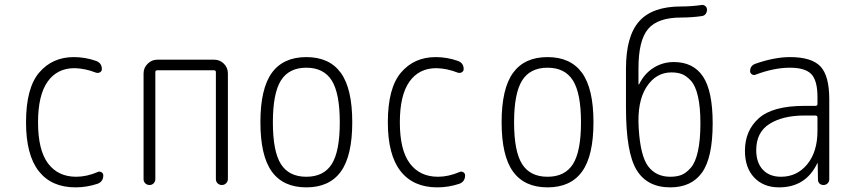

<svg xmlns="http://www.w3.org/2000/svg" viewBox="-20 -767 3540 796"><path d="M293 9.8Q193.4 9.8 140.6 -57.6Q87.9 -125 87.9 -259.8Q87.9 -402.3 142.6 -466.3Q197.3 -530.3 286.1 -530.3Q333 -530.3 377.9 -514.6Q402.3 -505.9 402.3 -480.5Q402.3 -471.7 394.5 -467.3Q386.7 -462.9 377.9 -465.8Q333 -483.4 289.1 -484.4Q216.8 -484.4 177.2 -428.2Q137.7 -372.1 137.7 -259.8Q137.7 -144.5 179.2 -89.4Q220.7 -34.2 295.9 -34.2Q338.9 -34.2 384.8 -53.7Q392.6 -57.6 400.4 -53.2Q408.2 -48.8 408.2 -40Q408.2 -13.7 383.8 -4.9Q338.9 9.8 293 9.8Z M575.2 -24.4V-462.9Q575.2 -486.3 592.3 -502.9Q609.4 -519.5 631.8 -519.5H868.2Q891.6 -519.5 908.2 -502.9Q924.8 -486.3 924.8 -462.9V-25.4Q924.8 -14.6 917.5 -7.3Q910.2 0 899.9 0Q889.6 0 882.3 -6.8Q875 -13.7 875 -25.4V-467.8Q875 -475.6 867.2 -475.6H631.8Q624 -475.6 624 -467.8V-24.4Q624 -14.6 617.2 -7.3Q610.4 0 600.1 0Q589.8 0 582.5 -6.8Q575.2 -13.7 575.2 -24.4Z M1355.5 -433.1Q1322.3 -486.3 1250 -486.3Q1177.7 -486.3 1144.5 -433.1Q1111.3 -379.9 1111.3 -259.8Q1111.3 -139.6 1144.5 -86.9Q1177.7 -34.2 1250 -34.2Q1322.3 -34.2 1355.5 -86.9Q1388.7 -139.6 1388.7 -259.8Q1388.7 -379.9 1355.5 -433.1ZM1393.1 -55.7Q1345.7 9.8 1250 9.8Q1154.3 9.8 1106.9 -55.7Q1059.6 -121.1 1059.6 -260.3Q1059.6 -399.4 1106.9 -464.8Q1154.3 -530.3 1250 -530.3Q1345.7 -530.3 1393.1 -464.8Q1440.4 -399.4 1440.4 -260.3Q1440.4 -121.1 1393.1 -55.7Z M1793 9.8Q1693.4 9.8 1640.6 -57.6Q1587.9 -125 1587.9 -259.8Q1587.9 -402.3 1642.6 -466.3Q1697.3 -530.3 1786.1 -530.3Q1833 -530.3 1877.9 -514.6Q1902.3 -505.9 1902.3 -480.5Q1902.3 -471.7 1894.5 -467.3Q1886.7 -462.9 1877.9 -465.8Q1833 -483.4 1789.1 -484.4Q1716.8 -484.4 1677.2 -428.2Q1637.7 -372.1 1637.7 -259.8Q1637.7 -144.5 1679.2 -89.4Q1720.7 -34.2 1795.9 -34.2Q1838.9 -34.2 1884.8 -53.7Q1892.6 -57.6 1900.4 -53.2Q1908.2 -48.8 1908.2 -40Q1908.2 -13.7 1883.8 -4.9Q1838.9 9.8 1793 9.8Z M2355.5 -433.1Q2322.3 -486.3 2250 -486.3Q2177.7 -486.3 2144.5 -433.1Q2111.3 -379.9 2111.3 -259.8Q2111.3 -139.6 2144.5 -86.9Q2177.7 -34.2 2250 -34.2Q2322.3 -34.2 2355.5 -86.9Q2388.7 -139.6 2388.7 -259.8Q2388.7 -379.9 2355.5 -433.1ZM2393.1 -55.7Q2345.7 9.8 2250 9.8Q2154.3 9.8 2106.9 -55.7Q2059.6 -121.1 2059.6 -260.3Q2059.6 -399.4 2106.9 -464.8Q2154.3 -530.3 2250 -530.3Q2345.7 -530.3 2393.1 -464.8Q2440.4 -399.4 2440.4 -260.3Q2440.4 -121.1 2393.1 -55.7Z M2763.7 -466.8Q2699.2 -466.8 2660.2 -406.2Q2621.1 -345.7 2627.9 -236.3Q2634.8 -120.1 2667.5 -77.1Q2700.2 -34.2 2758.8 -34.2Q2786.1 -34.2 2805.7 -42Q2825.2 -49.8 2844.2 -71.8Q2863.3 -93.8 2873.5 -140.1Q2883.8 -186.5 2883.8 -255.9Q2883.8 -323.2 2873.5 -367.7Q2863.3 -412.1 2844.2 -432.6Q2825.2 -453.1 2806.6 -460Q2788.1 -466.8 2763.7 -466.8ZM2758.8 9.8Q2663.1 9.8 2619.1 -62.5Q2575.2 -134.8 2575.2 -320.3V-482.4Q2575.2 -617.2 2629.9 -678.7Q2684.6 -740.2 2803.7 -740.2Q2845.7 -740.2 2887.7 -746.1Q2896.5 -748 2903.8 -742.2Q2911.1 -736.3 2911.1 -726.6Q2911.1 -716.8 2905.3 -709Q2899.4 -701.2 2888.7 -700.2Q2847.7 -694.3 2803.7 -694.3Q2707 -694.3 2667 -647Q2627 -599.6 2627 -484.4V-418Q2627 -417 2627.9 -417Q2629.9 -417 2629.9 -418Q2651.4 -461.9 2689.5 -485.8Q2727.5 -509.8 2773.4 -509.8Q2854.5 -509.8 2894.5 -449.7Q2934.6 -389.6 2934.6 -255.9Q2934.6 -113.3 2890.6 -51.8Q2846.7 9.8 2758.8 9.8Z M3315.4 -288.1Q3225.6 -288.1 3170.4 -253.4Q3115.2 -218.8 3115.2 -144.5Q3115.2 -92.8 3142.6 -63.5Q3169.9 -34.2 3217.8 -34.2Q3284.2 -34.2 3326.7 -85.9Q3369.1 -137.7 3369.1 -224.6V-279.3Q3369.1 -288.1 3360.4 -288.1ZM3210 9.8Q3145.5 9.8 3106.9 -30.8Q3068.4 -71.3 3068.4 -141.6Q3068.4 -225.6 3126 -276.9Q3183.6 -328.1 3315.4 -328.1H3360.4Q3369.1 -328.1 3369.1 -335.9V-365.2Q3369.1 -432.6 3343.8 -459.5Q3318.4 -486.3 3254.9 -486.3Q3188.5 -486.3 3111.3 -457Q3104.5 -454.1 3097.2 -459Q3089.8 -463.9 3089.8 -471.7Q3089.8 -495.1 3112.3 -502.9Q3191.4 -530.3 3254.9 -530.3Q3344.7 -530.3 3381.3 -491.7Q3418 -453.1 3418 -355.5V-23.4Q3418 -13.7 3411.1 -6.8Q3404.3 0 3394 0Q3383.8 0 3377.4 -6.3Q3371.1 -12.7 3371.1 -23.4L3370.1 -89.8Q3370.1 -90.8 3369.1 -90.8Q3368.2 -90.8 3368.2 -89.8Q3320.3 9.8 3210 9.8Z"/></svg>

Font: Rounded Mgen+ 2m light
Style: Regular
Weight: 200
Designer: [Source Han Sans]
Ryoko NISHIZUKA  (kana & ideographs); Paul D. Hunt (Latin, Greek & Cyrillic); Wenlong ZHANG  (bopomofo
Version: Version 1.059.20150602